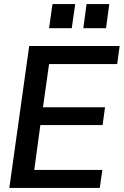

<svg xmlns="http://www.w3.org/2000/svg" viewBox="-20 -927 610 947"><path d="M26 0 124 -700H570L558 -611H222L192 -398H498L486 -310H179L149 -89H485L472 0ZM222 -788 239 -907H351L334 -788ZM391 -788 407 -907H519L503 -788Z"/></svg>

Font: Host Grotesk Medium
Style: Italic
Weight: 500
Italic angle: -8°
Designer: Doğukan Karapınar based on Poppins by Indian Type Foundry, Jonny Pinhorn
Foundry: Element Type
Version: Version 1.001; ttfautohint (v1.8.4.7-5d5b)